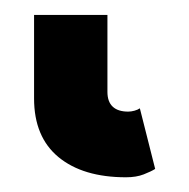

<svg xmlns="http://www.w3.org/2000/svg" viewBox="-20 -20 253 257"><path d="M167.2 125Q164.3 127 159.9 128.2Q155.5 129.4 151.6 129.4Q137.9 129.4 130.9 122.8Q123.8 116.2 123.8 103V56.2V20.8V0H25.6V26.1V63V111.8Q25.6 163.3 58.3 190.3Q91.1 217.3 148.7 217.3Q162.4 217.3 172.4 213.4Q182.4 209.5 187.7 206.1Z"/></svg>

Font: Giphurs
Style: Regular
Weight: 400
Version: Version 2.010